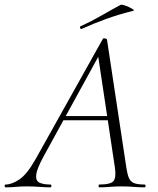

<svg xmlns="http://www.w3.org/2000/svg" viewBox="-58 -802 677 822"><path d="M-34 0Q-38 0 -38 -6Q-38 -12 -34 -12Q-8 -12 24.5 -33.5Q57 -55 94 -120L382 -635Q384 -639 391.5 -637.5Q399 -636 400 -633L483 -84Q487 -57 493.5 -41Q500 -25 515 -18.5Q530 -12 561 -12Q565 -12 565 -6Q565 0 561 0Q538 0 514 -2Q490 -4 462 -4Q434 -4 412.5 -2Q391 0 367 0Q364 0 364 -6Q364 -12 367 -12Q416 -12 428 -27Q440 -42 434 -84L361 -570L378 -587L129 -133Q100 -80 97 -54Q94 -28 111 -20Q128 -12 158 -12Q162 -12 162 -6Q162 0 157 0Q138 0 111 -2Q84 -4 58 -4Q29 -4 10.5 -2Q-8 0 -34 0ZM199 -287 214 -305H428L430 -287ZM291 -678Q287 -677 285 -682.5Q283 -688 286 -689Q336 -712 376.5 -735.5Q417 -759 458 -781Q461 -783 472 -780Q483 -777 494.5 -771.5Q506 -766 512 -761.5Q518 -757 513 -756Q446 -739 394 -720Q342 -701 291 -678Z"/></svg>

Font: Cormorant Infant Light
Style: Italic
Weight: 300
Italic angle: -10°
Designer: Christian Thalmann (Catharsis Fonts)
Foundry: Catharsis Fonts
Version: Version 4.001